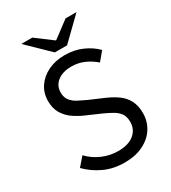

<svg xmlns="http://www.w3.org/2000/svg" viewBox="-205 -945 944 1060"><g transform="rotate(-30 267.0 -414.5)"><path d="M272 12Q202 12 144 -14.5Q86 -41 42 -86L89 -140Q124 -103 172.5 -82Q221 -61 273 -61Q338 -61 374 -90.5Q410 -120 410 -168Q410 -202 395.5 -222Q381 -242 356.5 -256Q332 -270 301 -284L207 -325Q175 -339 144.5 -360Q114 -381 94 -413.5Q74 -446 74 -494Q74 -544 100.5 -583.5Q127 -623 173.5 -645.5Q220 -668 280 -668Q340 -668 390 -646Q440 -624 474 -589L429 -535Q398 -562 361 -578.5Q324 -595 280 -595Q225 -595 191.5 -569Q158 -543 158 -499Q158 -468 174 -448Q190 -428 215.5 -415Q241 -402 267 -390L360 -350Q399 -333 429.5 -311Q460 -289 477.5 -256Q495 -223 495 -175Q495 -123 468.5 -80.5Q442 -38 391.5 -13Q341 12 272 12ZM241 -708 104 -841H174L278 -763H282L386 -841H456L319 -708Z"/></g></svg>

Font: Source Sans 3
Style: Regular
Weight: 400
Designer: Paul D. Hunt
Foundry: Adobe
Version: Version 3.046;hotconv 1.0.118;makeotfexe 2.5.65603